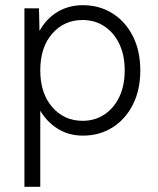

<svg xmlns="http://www.w3.org/2000/svg" viewBox="-20 -511 608 739"><path d="M74 208V-479H130L132 -392Q158 -439 201 -465Q244 -491 299 -491Q363 -491 413 -459.5Q463 -428 491.5 -371.5Q520 -315 520 -240Q520 -165 491.5 -108.5Q463 -52 413 -20.5Q363 11 299 11Q245 11 203 -15Q161 -41 135 -85V208ZM298 -46Q345 -46 381.5 -70Q418 -94 439 -137.5Q460 -181 460 -240Q460 -299 439 -342.5Q418 -386 381.5 -410Q345 -434 298 -434Q227 -434 181 -381.5Q135 -329 135 -240Q135 -152 181 -99Q227 -46 298 -46Z"/></svg>

Font: Zen Kaku Gothic New
Style: Regular
Weight: 400
Designer: Yoshimichi Ohira
Foundry: Positype
Version: Version 1.001